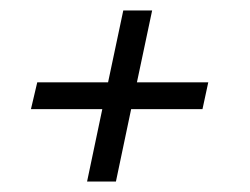

<svg xmlns="http://www.w3.org/2000/svg" viewBox="-20 -436 476 366"><path d="M146 -90 175 -228H39L51 -279H186L215 -416H270L241 -279H377L366 -228H230L201 -90Z"/></svg>

Font: Saira UltraCondensed
Style: Italic
Weight: 400
Width: 1
Italic angle: -12°
Designer: Hector Gatti with collaboration of the Omnibus-Type team
Foundry: Omnibus-Type
Version: Version 1.101